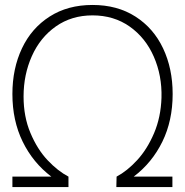

<svg xmlns="http://www.w3.org/2000/svg" viewBox="-20 -754 746 774"><path d="M30 0V-42H187Q113 -98 71.5 -182.8Q30 -267.5 30 -375Q30 -477.5 68.5 -559Q107 -640.5 180 -687.2Q253 -734 353 -734Q453 -734 526 -687.2Q599 -640.5 637.5 -559Q676 -477.5 676 -375Q676 -267.5 634.5 -182.8Q593 -98 519 -42H675V0H449L450 -42Q492.5 -64.5 533 -108.5Q573.5 -152.5 601 -217Q628.5 -281.5 631 -360Q633.5 -449 600.2 -525.2Q567 -601.5 503 -646.8Q439 -692 353 -692Q268.5 -692 205.2 -647.5Q142 -603 108.5 -528Q75 -453 75 -365Q75 -283.5 102.8 -217.8Q130.5 -152 171.8 -108.2Q213 -64.5 256 -42V0Z"/></svg>

Font: Vela Sans GX ExtLt
Style: Regular
Weight: 200
Designer: Principal design: Mikhail Sharanda - project Manrope.
Design modification: Ravid Balaliev
Foundry: Mikhail Sharanda
Version: Version 1.001